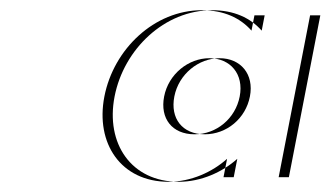

<svg xmlns="http://www.w3.org/2000/svg" viewBox="-20 -860 647 376"><path d="M301.4 -671C293.1 -628 317 -597 361 -597C404 -597 441.1 -628 449.4 -671C458 -715 431 -746 390 -746C349 -746 310 -715 301.4 -671ZM417.7 -513H525.7L587.3 -830H478.3L472.5 -800C450.4 -825 418.3 -840 375.3 -840C282.3 -840 202.5 -764 184.4 -671C166.5 -579 217 -504 310 -504C354 -504 395.7 -523 424.7 -549ZM321.4 -671C330 -715 369 -746 410 -746C451 -746 478 -715 469.4 -671C461.1 -628 424 -597 381 -597C337 -597 313.1 -628 321.4 -671ZM437.7 -513 444.7 -549C415.7 -523 374 -504 330 -504C237 -504 186.5 -579 204.4 -671C222.5 -764 302.3 -840 395.3 -840C438.3 -840 470.4 -825 492.5 -800L498.3 -830H607.3L545.7 -513Z"/></svg>

Font: Hussar Plate
Style: Obl
Weight: 700
Foundry: Cannot Into Space Fonts
Version: Version 0.798247